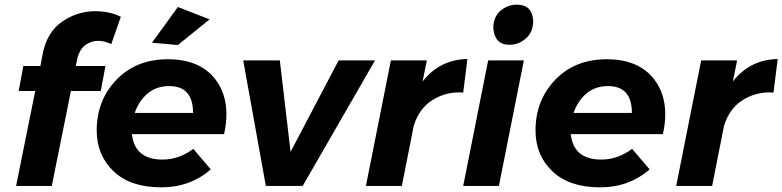

<svg xmlns="http://www.w3.org/2000/svg" viewBox="-20 -797 3354 823"><path d="M202 0H49L131 -407H60L80 -514H153L164 -571Q183 -661 247.5 -705Q312 -749 388 -749Q450 -749 498 -725L457 -608Q427 -622 401 -622Q373.5 -622 349.2 -606.2Q325 -590.5 313 -553L305 -514H432L412 -407H284Z M742.5 -604 631.5 -614 742.5 -767 878.5 -714ZM671.5 6Q538.5 6 466.5 -63Q394.5 -132 394.5 -238Q394.5 -367 479 -455Q563.5 -543 699.5 -543Q838.5 -543 904.5 -455Q950.5 -394 950.5 -308Q950.5 -266 940.5 -222H545.5Q557.5 -113 676.5 -113Q747.5 -113 808.5 -159L883.5 -71Q795.5 6 671.5 6ZM807.5 -313Q807.5 -428 705.5 -428Q650 -428 612.5 -396Q575 -364 557.5 -313Z M1277.5 0H1119.5L1022.5 -538H1179.5L1225.5 -146L1431.5 -538H1587.5Z M1702.5 0H1548.5L1655.5 -538H1809.5L1791.5 -448Q1865.5 -542 1983.5 -544L1965.5 -400L1948.5 -401Q1884.5 -401 1830.5 -366Q1776.5 -331 1753.5 -258Z M2163.5 -605Q2100.5 -605 2094.5 -676Q2094.5 -724 2125 -750.5Q2155.5 -777 2195.5 -777Q2261.5 -777 2265.5 -707Q2265.5 -660 2234.5 -632.5Q2203.5 -605 2163.5 -605ZM2118.5 0H1965.5L2072.5 -538H2225.5Z M2552.5 6Q2419.5 6 2347.5 -63Q2275.5 -132 2275.5 -238Q2275.5 -367 2360 -455Q2444.5 -543 2580.5 -543Q2719.5 -543 2785.5 -455Q2831.5 -394 2831.5 -308Q2831.5 -266 2821.5 -222H2426.5Q2438.5 -113 2557.5 -113Q2628.5 -113 2689.5 -159L2764.5 -71Q2676.5 6 2552.5 6ZM2688.5 -313Q2688.5 -428 2586.5 -428Q2531 -428 2493.5 -396Q2456 -364 2438.5 -313Z M3032.5 0H2878.5L2985.5 -538H3139.5L3121.5 -448Q3195.5 -542 3313.5 -544L3295.5 -400L3278.5 -401Q3214.5 -401 3160.5 -366Q3106.5 -331 3083.5 -258Z"/></svg>

Font: Argentum Sans SemiBold
Style: Italic
Weight: 600
Italic angle: -11°
Designer: Julieta Ulanovsky (font), Cristiano Sobral (main changes and remaster)
Foundry: Julieta Ulanovsky (font), Cristiano Sobral (main changes and remaster)
Version: Version 2.007;June 15, 2022;FontCreator 14.0.0.2814 64-bit; 